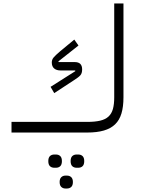

<svg xmlns="http://www.w3.org/2000/svg" viewBox="-20 -760 809 1101"><path d="M46 -61H480Q524 -61 554 -68Q584 -75 602 -91.5Q620 -108 627.5 -135Q635 -162 635 -202V-740H688V-202Q688 -148 676.5 -109.5Q665 -71 640 -47Q615 -23 575.5 -11.5Q536 0 480 0H46ZM270 -262 412 -352 411 -356H327Q304 -356 290.5 -367.5Q277 -379 277 -402Q277 -418 287.5 -430.5Q298 -443 325 -466L406 -533L430 -499L315 -408L316 -404H409Q451 -404 451 -362Q451 -340 441 -328.5Q431 -317 404 -300L291 -226ZM420 202Q404 202 394.5 193Q385 184 385 164Q385 144 394.5 135Q404 126 420 126H428Q444 126 453.5 135Q463 144 463 164Q463 184 453.5 193Q444 202 428 202ZM355 321Q341 321 331.5 312Q322 303 322 284Q322 265 331.5 256Q341 247 355 247H364Q379 247 388.5 256Q398 265 398 284Q398 303 388.5 312Q379 321 364 321ZM292 202Q276 202 266.5 193Q257 184 257 164Q257 144 266.5 135Q276 126 292 126H300Q316 126 325.5 135Q335 144 335 164Q335 184 325.5 193Q316 202 300 202Z"/></svg>

Font: IBM Plex Sans Arabic Light
Style: Regular
Weight: 300
Designer: Mike Abbink, Paul van der Laan, Pieter van Rosmalen, Wael Morcos, Khajak Apelian
Foundry: Bold Monday
Version: Version 1.2